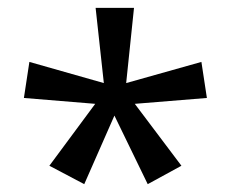

<svg xmlns="http://www.w3.org/2000/svg" viewBox="-20 -780 591 490"><path d="M322 -760 302 -568 494 -622 508 -530 324 -515 443 -357 357 -310 272 -485 195 -310 106 -357 223 -515 41 -530 55 -622 245 -568 224 -760Z"/></svg>

Font: Noto Sans Lao Looped UI Regular
Style: Regular
Weight: 400
Designer: Mark Frömberg, Ben Mitchell
Foundry: The Fontpad Ltd
Version: Version 1.001